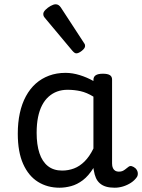

<svg xmlns="http://www.w3.org/2000/svg" viewBox="-20 -859 664 896"><path d="M258 17Q201 17 157 -10.5Q113 -38 88 -94Q63 -150 63 -235Q63 -287 72.5 -331Q82 -375 101 -410Q120 -445 147 -469Q174 -493 209 -506Q244 -519 286 -519Q318 -519 352 -508.5Q386 -498 416 -481V-486Q416 -501 427 -508Q438 -515 460 -515Q482 -515 492.5 -508.5Q503 -502 503 -488V-96Q503 -83 507 -74.5Q511 -66 518 -62Q525 -58 534 -58Q544 -58 550.5 -60.5Q557 -63 563.5 -68Q570 -73 579 -80Q586 -86 595 -83.5Q604 -81 613 -73Q622 -63 623 -52Q624 -41 619 -33Q608 -17 591 -6Q574 5 554.5 11Q535 17 515 17Q492 17 475 12Q458 7 446 -3.5Q434 -14 427.5 -29Q421 -44 418 -63Q418 -64 417 -67.5Q416 -71 416 -75Q393 -38 366.5 -18Q340 2 312 9.5Q284 17 258 17ZM151 -239Q151 -184 164 -144.5Q177 -105 203.5 -84Q230 -63 270 -63Q299 -63 325.5 -73Q352 -83 375 -106Q398 -129 416 -166V-408Q385 -427 356 -433.5Q327 -440 295 -440Q269 -440 247 -432Q225 -424 207 -408Q189 -392 176.5 -368Q164 -344 157.5 -312Q151 -280 151 -239ZM336 -610Q332 -610 327.5 -613Q323 -616 317 -623L194 -770Q187 -778 184.5 -782.5Q182 -787 182 -794Q182 -803 192.5 -813.5Q203 -824 216.5 -831.5Q230 -839 240 -839Q254 -839 264 -824L371 -660Q376 -653 376.5 -650Q377 -647 377 -644Q377 -634 362 -622Q347 -610 336 -610Z"/></svg>

Font: Playwrite US Modern
Style: Regular
Weight: 400
Designer: Veronika Burian, José Scaglione
Foundry: TypeTogether
Version: Version 1.002